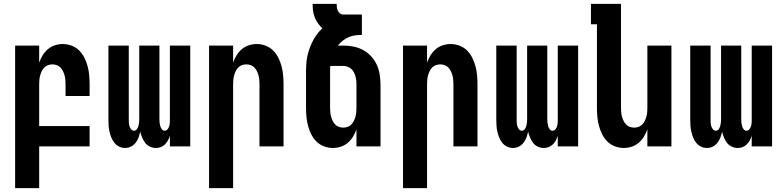

<svg xmlns="http://www.w3.org/2000/svg" viewBox="-20 -755 4040 990"><path d="M58 215V-520H182V-432Q189 -452 200 -470Q211 -488 227 -501.5Q243 -515 263 -521.5Q283 -528 304 -528Q327 -528 349.5 -519.5Q372 -511 388.5 -494.5Q405 -478 415.5 -456.5Q426 -435 432 -412.5Q438 -390 440 -366.5Q442 -343 442 -320V-260H318V-320Q318 -332 317 -343.5Q316 -355 313 -366Q310 -377 305 -387.5Q300 -398 292 -406.5Q284 -415 273 -419Q262 -423 250 -423Q238 -423 227 -419Q216 -415 208 -406.5Q200 -398 195 -387.5Q190 -377 187 -366Q184 -355 183 -343.5Q182 -332 182 -320V-105H442V0H182V215Z M625 8Q609 8 594.5 1Q580 -6 570 -18.5Q560 -31 554 -46Q548 -61 544.5 -76.5Q541 -92 540 -107.5Q539 -123 539 -139V-520H644V-139Q644 -130 644.5 -121.5Q645 -113 647.5 -104.5Q650 -96 656 -88.5Q662 -81 671 -81Q680 -81 685.5 -88.5Q691 -96 693.5 -104.5Q696 -113 697 -121.5Q698 -130 698 -139V-520H802V-139Q802 -130 803 -121.5Q804 -113 806.5 -104.5Q809 -96 814.5 -88.5Q820 -81 829 -81Q838 -81 844 -88.5Q850 -96 852.5 -104.5Q855 -113 855.5 -121.5Q856 -130 856 -139V-520H961V0H856V-55Q852 -42 846 -31Q840 -20 830.5 -10.5Q821 -1 809 3.5Q797 8 784 8Q768 8 753 1Q738 -6 728.5 -18.5Q719 -31 713 -46Q707 -61 703 -76Q700 -61 694.5 -46Q689 -31 679 -18.5Q669 -6 655 1Q641 8 625 8Z M1058 215V-520H1182V-432Q1189 -452 1200 -470Q1211 -488 1227 -501.5Q1243 -515 1263 -521.5Q1283 -528 1304 -528Q1327 -528 1349.5 -519.5Q1372 -511 1388.5 -494.5Q1405 -478 1415.5 -456.5Q1426 -435 1432 -412.5Q1438 -390 1440 -366.5Q1442 -343 1442 -320V0H1318V-320Q1318 -332 1317 -343.5Q1316 -355 1313 -366Q1310 -377 1305 -387.5Q1300 -398 1292 -406.5Q1284 -415 1273 -419Q1262 -423 1250 -423Q1238 -423 1227 -419Q1216 -415 1208 -406.5Q1200 -398 1195 -387.5Q1190 -377 1187 -366Q1184 -355 1183 -343.5Q1182 -332 1182 -320V215Z M1696 8Q1673 8 1650.5 -0.5Q1628 -9 1611.5 -25.5Q1595 -42 1584.5 -63.5Q1574 -85 1568 -107.5Q1562 -130 1560 -153.5Q1558 -177 1558 -200V-380Q1558 -389 1558 -397.5Q1558 -406 1559 -415Q1559 -419 1559 -422.5Q1559 -426 1560 -430V-438Q1561 -440 1561 -441.5Q1561 -443 1561 -445Q1568 -491 1588 -534Q1608 -577 1642 -609Q1629 -621 1619 -635.5Q1609 -650 1602.5 -666.5Q1596 -683 1594 -700.5Q1592 -718 1592 -735H1716Q1716 -726 1717 -717Q1718 -708 1722 -699.5Q1726 -691 1733.5 -685.5Q1741 -680 1750 -680H1846V-575Q1828 -575 1810.5 -572.5Q1793 -570 1777 -563Q1761 -556 1747 -545Q1733 -534 1722 -520H1750Q1776 -520 1802 -515Q1828 -510 1851.5 -497.5Q1875 -485 1893 -465.5Q1911 -446 1922 -422.5Q1933 -399 1937.5 -372.5Q1942 -346 1942 -320V0H1818V-88Q1811 -68 1800 -50Q1789 -32 1773 -18.5Q1757 -5 1737 1.5Q1717 8 1696 8ZM1750 -97Q1762 -97 1773 -101Q1784 -105 1792 -113.5Q1800 -122 1805 -132.5Q1810 -143 1813 -154Q1816 -165 1817 -176.5Q1818 -188 1818 -200V-320Q1818 -337 1815 -353Q1812 -369 1804 -383.5Q1796 -398 1781.5 -406.5Q1767 -415 1750 -415H1683Q1682 -406 1682 -397.5Q1682 -389 1682 -380V-200Q1682 -188 1683 -176.5Q1684 -165 1687 -154Q1690 -143 1695 -132.5Q1700 -122 1708 -113.5Q1716 -105 1727 -101Q1738 -97 1750 -97Z M2058 215V-520H2182V-432Q2189 -452 2200 -470Q2211 -488 2227 -501.5Q2243 -515 2263 -521.5Q2283 -528 2304 -528Q2327 -528 2349.5 -519.5Q2372 -511 2388.5 -494.5Q2405 -478 2415.5 -456.5Q2426 -435 2432 -412.5Q2438 -390 2440 -366.5Q2442 -343 2442 -320V0H2318V-320Q2318 -332 2317 -343.5Q2316 -355 2313 -366Q2310 -377 2305 -387.5Q2300 -398 2292 -406.5Q2284 -415 2273 -419Q2262 -423 2250 -423Q2238 -423 2227 -419Q2216 -415 2208 -406.5Q2200 -398 2195 -387.5Q2190 -377 2187 -366Q2184 -355 2183 -343.5Q2182 -332 2182 -320V215Z M2625 8Q2609 8 2594.5 1Q2580 -6 2570 -18.5Q2560 -31 2554 -46Q2548 -61 2544.5 -76.5Q2541 -92 2540 -107.5Q2539 -123 2539 -139V-520H2644V-139Q2644 -130 2644.5 -121.5Q2645 -113 2647.5 -104.5Q2650 -96 2656 -88.5Q2662 -81 2671 -81Q2680 -81 2685.5 -88.5Q2691 -96 2693.5 -104.5Q2696 -113 2697 -121.5Q2698 -130 2698 -139V-520H2802V-139Q2802 -130 2803 -121.5Q2804 -113 2806.5 -104.5Q2809 -96 2814.5 -88.5Q2820 -81 2829 -81Q2838 -81 2844 -88.5Q2850 -96 2852.5 -104.5Q2855 -113 2855.5 -121.5Q2856 -130 2856 -139V-520H2961V0H2856V-55Q2852 -42 2846 -31Q2840 -20 2830.5 -10.5Q2821 -1 2809 3.5Q2797 8 2784 8Q2768 8 2753 1Q2738 -6 2728.5 -18.5Q2719 -31 2713 -46Q2707 -61 2703 -76Q2700 -61 2694.5 -46Q2689 -31 2679 -18.5Q2669 -6 2655 1Q2641 8 2625 8Z M3196 8Q3173 8 3150.5 -0.5Q3128 -9 3111.5 -25.5Q3095 -42 3084.5 -63.5Q3074 -85 3068 -107.5Q3062 -130 3060 -153.5Q3058 -177 3058 -200V-630H3027V-735H3182V-200Q3182 -188 3183 -176.5Q3184 -165 3187 -154Q3190 -143 3195 -132.5Q3200 -122 3208 -113.5Q3216 -105 3227 -101Q3238 -97 3250 -97Q3262 -97 3273 -101Q3284 -105 3292 -113.5Q3300 -122 3305 -132.5Q3310 -143 3313 -154Q3316 -165 3317 -176.5Q3318 -188 3318 -200V-520H3442V0H3318V-88Q3311 -68 3300 -50Q3289 -32 3273 -18.5Q3257 -5 3237 1.5Q3217 8 3196 8Z M3625 8Q3609 8 3594.5 1Q3580 -6 3570 -18.5Q3560 -31 3554 -46Q3548 -61 3544.5 -76.5Q3541 -92 3540 -107.5Q3539 -123 3539 -139V-520H3644V-139Q3644 -130 3644.5 -121.5Q3645 -113 3647.5 -104.5Q3650 -96 3656 -88.5Q3662 -81 3671 -81Q3680 -81 3685.5 -88.5Q3691 -96 3693.5 -104.5Q3696 -113 3697 -121.5Q3698 -130 3698 -139V-520H3802V-139Q3802 -130 3803 -121.5Q3804 -113 3806.5 -104.5Q3809 -96 3814.5 -88.5Q3820 -81 3829 -81Q3838 -81 3844 -88.5Q3850 -96 3852.5 -104.5Q3855 -113 3855.5 -121.5Q3856 -130 3856 -139V-520H3961V0H3856V-55Q3852 -42 3846 -31Q3840 -20 3830.5 -10.5Q3821 -1 3809 3.5Q3797 8 3784 8Q3768 8 3753 1Q3738 -6 3728.5 -18.5Q3719 -31 3713 -46Q3707 -61 3703 -76Q3700 -61 3694.5 -46Q3689 -31 3679 -18.5Q3669 -6 3655 1Q3641 8 3625 8Z"/></svg>

Font: Iosevka Term Curly Extrabold
Style: Regular
Weight: 800
Designer: Belleve Invis
Foundry: Belleve Invis
Version: Version 32.3.0